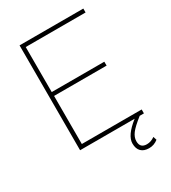

<svg xmlns="http://www.w3.org/2000/svg" viewBox="-196 -722 905 1015"><g transform="rotate(-30 256.0 -214.5)"><path d="M112.3 -297.9V-4.4H477.5V19.5H451.7Q403.8 57.1 386.5 80.3Q369.1 103.5 369.1 127.4Q369.1 168.9 410.2 168.9Q435.5 168.9 458.5 152.3L465.3 173.3Q440.9 192.9 410.2 192.9Q379.4 192.9 362.3 176.3Q345.2 159.7 345.2 127.4Q345.2 78.6 420.9 19.5H87.9V-620.6H477.1V-596.7H111.8V-321.8H432.6L433.1 -297.9Z"/></g></svg>

Font: Yantramanav Thin
Style: Regular
Weight: 250
Version: Version 1.001;PS 1.0;hotconv 1.0.72;makeotf.lib2.5.5900; ttf